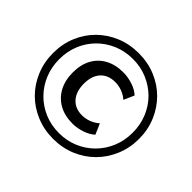

<svg xmlns="http://www.w3.org/2000/svg" viewBox="-164 -925 1145 1145"><g transform="rotate(45 408.0 -352.5)"><path d="M408 9Q332 9 265.5 -18.5Q199 -46 150 -95Q101 -144 73.5 -210.5Q46 -277 46 -353Q46 -430 73.5 -496Q101 -562 150 -610.5Q199 -659 265 -686.5Q331 -714 408 -714Q486 -714 552 -686.5Q618 -659 666.5 -610.5Q715 -562 743 -496Q771 -430 771 -353Q771 -277 743 -210.5Q715 -144 666 -95Q617 -46 551 -18.5Q485 9 408 9ZM425 -137Q359 -137 311 -164Q263 -191 237 -240Q211 -289 211 -355Q211 -421 237 -468.5Q263 -516 311 -542Q359 -568 425 -568Q463 -568 503 -555Q543 -542 569 -518L540 -452Q516 -473 487.5 -483Q459 -493 432 -493Q372 -493 338.5 -456.5Q305 -420 305 -354Q305 -288 338.5 -250Q372 -212 431 -212Q459 -212 487.5 -222.5Q516 -233 540 -254L569 -187Q543 -163 503 -150Q463 -137 425 -137ZM408 -40Q474 -40 530.5 -64Q587 -88 629 -130.5Q671 -173 694.5 -229.5Q718 -286 718 -353Q718 -419 694.5 -476Q671 -533 629 -575Q587 -617 530.5 -641Q474 -665 409 -665Q342 -665 285.5 -641Q229 -617 187 -575Q145 -533 121.5 -476.5Q98 -420 98 -353Q98 -287 121.5 -230Q145 -173 187 -130.5Q229 -88 285.5 -64Q342 -40 408 -40Z"/></g></svg>

Font: Nunito Sans 6pt SemiBold
Style: Regular
Weight: 600
Version: Version 3.101;gftools[0.9.27]